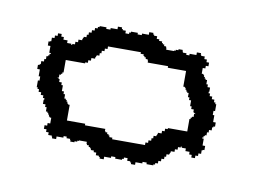

<svg xmlns="http://www.w3.org/2000/svg" viewBox="-42 -406 477 362"><g transform="rotate(10 196.5 -225.5)"><path d="M22 -246H27V-233H30V-225H27V-212H29V-209H32V-204H37V-199H42V-194H45V-191H44V-183H49V-178H52V-170H55V-168H57V-165H59V-162H60V-161H61V-160H64V-149H59V-144H54V-137H59V-132H64V-127H71V-125H72V-122H80V-127H93V-130H99V-127H106V-125H107V-122H115V-124H120V-126H123V-127H138V-123H139V-121H143V-118H146V-116H148V-113H154V-110H159V-105H165V-103H167V-100H175V-105H188V-108H196V-105H209V-107H212V-110H219V-105H225V-103H227V-100H235V-105H248V-108H256V-105H269V-107H272V-110H277V-115H282V-120H287V-125H290V-130H295V-132H296V-134H297V-137H304V-142H309V-147H314V-149H316V-147H324V-142H332V-137H337V-132H344V-137H349V-142H354V-149H356V-150H359V-158H354V-171H351V-173H353V-176H355V-178H358V-184H361V-189H366V-195H368V-197H371V-205H366V-218H363V-226H366V-239H364V-242H361V-247H356V-252H351V-257H348V-260H349V-268H344V-273H341V-281H338V-283H336V-286H334V-289H333V-290H332V-291H329V-302H334V-307H339V-314H334V-319H329V-324H322V-326H321V-329H313V-324H300V-321H294V-324H287V-326H286V-329H278V-327H273V-325H270V-324H255V-328H254V-330H250V-333H247V-335H245V-338H239V-341H234V-346H228V-348H226V-351H218V-346H205V-343H197V-346H184V-344H181V-341H174V-346H168V-348H166V-351H158V-346H145V-343H137V-346H124V-344H121V-341H116V-336H111V-331H106V-326H103V-321H98V-319H97V-317H96V-314H89V-309H84V-304H79V-302H77V-304H69V-309H61V-314H56V-319H49V-314H44V-309H39V-302H37V-301H34V-293H39V-280H42V-278H40V-275H38V-273H35V-267H32V-262H27V-256H25V-254H22ZM168 -157H129V-160H94V-162C94 -163 94 -159 94 -160V-190H91V-191H90V-192H89V-195H87V-198H85V-200H82V-208H79V-213H75V-224H72V-229H67V-234L62 -237H65V-243H68V-245H70V-248H72V-272H109V-274H114V-279H119V-284H126V-287H127V-289H128V-291H133V-296H136V-301H141V-306H146V-311H209V-308H215V-305H217V-303H220V-300H224V-298H225V-294H264V-291H299V-289C299 -288 299 -292 299 -291V-261H302V-260H303V-259H304V-256H306V-253H308V-251H311V-243H314V-238H318V-227H321V-222H326V-217L331 -214H328V-208H325V-206H323V-203H321V-179H284V-177H279V-172H274V-167H267V-164H266V-162H265V-160H260V-155H257V-150H252V-145H247V-140H184V-143H178V-146H176V-148H173V-151H169V-153H168Z"/></g></svg>

Font: Camosport
Style: Oln
Weight: 400
Version: Version 001.000